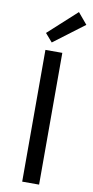

<svg xmlns="http://www.w3.org/2000/svg" viewBox="-105 -1011 507 1052"><g transform="rotate(10 148.5 -484.5)"><path d="M100 0H194V-733H100ZM127 -779 297 -907 245 -969 87 -825Z"/></g></svg>

Font: Kinto Sans
Style: Regular
Weight: 400
Designer: Authors: Ryoko NISHIZUKA  (kana & ideographs); Paul D. Hunt (Latin, Greek & Cyrillic); Wenlong ZHANG  (bopomofo); Sandol
Foundry: Adobe Systems Incorporated, ookami Inc.
Version: Version 0.001